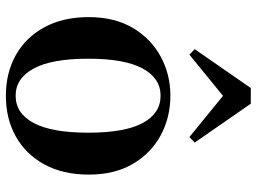

<svg xmlns="http://www.w3.org/2000/svg" viewBox="-132 -738 886 663"><g transform="rotate(90 311.5 -407.0)"><path d="M311 16.2Q231.7 16.2 170.5 -18.3Q109.3 -52.8 74.5 -117Q39.6 -181.2 39.6 -269.8Q39.6 -359.1 76.8 -422Q114 -484.9 175.9 -518.4Q237.8 -551.9 311 -551.9Q385.1 -551.9 447.1 -518.8Q509 -485.6 546.2 -422.7Q583.4 -359.8 583.4 -269.8Q583.4 -180.5 548 -116.3Q512.6 -52 451.4 -17.9Q390.2 16.2 311 16.2ZM311 -17.5Q372 -17.5 405.4 -80.1Q438.7 -142.6 438.7 -268.1Q438.7 -394.2 405.4 -456.1Q372 -518 311 -518Q250.7 -518 217 -456.1Q183.2 -394.2 183.2 -268.1Q183.2 -142.6 217 -80.1Q250.7 -17.5 311 -17.5ZM453.8 -617.5 272.2 -765.6H350.8L169.2 -617.5L150.3 -635.9L284.4 -829.5H338.6L472.7 -635.9Z"/></g></svg>

Font: Noto Serif SC ExtraLight
Style: Regular
Weight: 200
Designer: Ryoko NISHIZUKA 西塚涼子 (kana & ideographs); Frank Grießhammer (Latin, Greek & Cyrillic); Wenlong ZHANG 张文龙 (bopomofo); San
Foundry: Adobe
Version: Version 2.002-H1;hotconv 1.1.0;makeotfexe 2.6.0